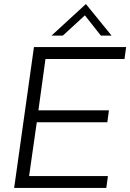

<svg xmlns="http://www.w3.org/2000/svg" viewBox="-20 -930 644 950"><path d="M50 0 148 -697H604L596 -638H205L170 -384H519L511 -325H162L124 -59H514L506 0ZM235 -754 405 -910 532 -754H479L400 -854L291 -754Z"/></svg>

Font: Hanken Grotesk Light
Style: Italic
Weight: 300
Italic angle: -8°
Designer: Alfredo Marco Pradil
Foundry: Hanken Design Co.
Version: Version 3.013